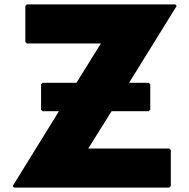

<svg xmlns="http://www.w3.org/2000/svg" viewBox="-20 -852 867 879"><path d="M491 -343H661L668 -350V-466L661 -473H571L789 -825L782 -832H103L96 -825V-660L103 -653H442L330 -473H175L168 -466V-350L175 -343H250L38 0L45 7H755L762 0V-165L755 -172H384Z"/></svg>

Font: Hussar Woodtype
Style: Blk
Weight: 900
Foundry: Cannot Into Space Fonts
Version: Version 1.07